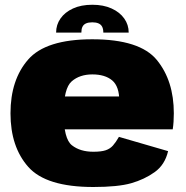

<svg xmlns="http://www.w3.org/2000/svg" viewBox="-20 -760 764 787"><path d="M362.5 6.5V-138Q308.5 -138 274.8 -164.5Q241 -191 241 -295.5Q241 -398 273.8 -426.5Q306.5 -455 358.5 -455Q410.5 -455 439.8 -430.5Q469 -406 469 -346L475.5 -364.5H222V-230H688Q692.5 -258.5 692.5 -295.5Q692.5 -429 623 -514Q553.5 -599 358 -599Q168 -599 95.5 -516Q23 -433 23 -295.5Q23 -158 96 -75.8Q169 6.5 362.5 6.5ZM362.5 -138V6.5Q463.5 6.5 517.8 -9Q572 -24.5 614 -54.5Q656 -84.5 669 -140.5L467.5 -199Q455 -177 443 -163.5Q431 -150 413 -144Q395 -138 362.5 -138ZM358.5 -740.5Q312.5 -740.5 279.2 -725.2Q246 -710 228 -684.2Q210 -658.5 210 -626.5H313.5Q313.5 -641 318 -650.2Q322.5 -659.5 332.5 -664Q342.5 -668.5 358.5 -668.5Q373.5 -668.5 383.5 -664.2Q393.5 -660 398.5 -650.8Q403.5 -641.5 403.5 -626.5H507.5Q507.5 -658.5 489.2 -684.2Q471 -710 437.5 -725.2Q404 -740.5 358.5 -740.5Z"/></svg>

Font: Anybody UltraCondensed Thin Black
Style: Regular
Weight: 900
Version: Version 1.111